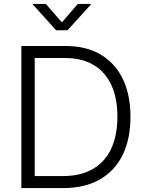

<svg xmlns="http://www.w3.org/2000/svg" viewBox="-20 -963 745 983"><path d="M303.7 0H127V-61.5H299.8Q393.1 -61.5 455.6 -97.9Q518.1 -134.3 549.6 -202.4Q581.1 -270.5 581.1 -365.7Q581.1 -459.5 550.5 -526.6Q520 -593.8 460.2 -629.9Q400.4 -666 312 -666H124.5V-727.5H316.4Q420.4 -727.5 494.6 -684.1Q568.8 -640.6 608.4 -559.6Q647.9 -478.5 647.9 -365.7Q647.9 -251 607.7 -169.2Q567.4 -87.4 490.2 -43.7Q413.1 0 303.7 0ZM157.7 -727.5V0H89.4V-727.5ZM214.4 -942.9 296.9 -848.6 378.4 -942.9H445.3V-939.9L325.7 -808.1H267.1L148.4 -939.9V-942.9Z"/></svg>

Font: Inter 20pt Light
Style: Regular
Weight: 300
Version: Version 4.001;git-66647c0bb